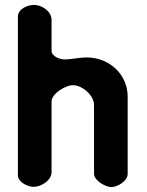

<svg xmlns="http://www.w3.org/2000/svg" viewBox="-20 -761 599 782"><path d="M119 -741C94 -741 53 -726 53 -693V-47C53 -19 93 0 117 0C146 0 190 -25 190 -60V-347C190 -380 247 -414 277 -414C315 -414 363 -373 363 -333V-53C363 -25 411 1 433 1C458 1 500 -23 500 -53V-367C500 -461 422 -527 334 -527C301 -527 273 -519 241 -519C224 -519 190 -532 190 -553V-680C190 -716 149 -741 119 -741Z"/></svg>

Font: Asimov Print
Style: Regular
Weight: 500
Designer: Google
Version: Version 2.000980: 2014